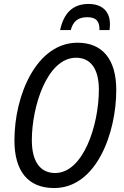

<svg xmlns="http://www.w3.org/2000/svg" viewBox="-20 -941 627 971"><path d="M284 -789H338C349 -832 374 -854 421 -854C467 -854 484 -833 483 -789H534C535 -798 536 -808 536 -819C536 -882 498 -921 428 -921C351 -921 303 -878 284 -789ZM254 10C468 10 568 -269 568 -486C568 -640 499 -725 372 -725C166 -725 53 -462 53 -231C53 -75 122 10 254 10ZM259 -66C184 -66 141 -123 141 -232C141 -400 217 -649 365 -649C438 -649 480 -593 480 -488C480 -306 400 -66 259 -66Z"/></svg>

Font: Noto Sans Display SemiCondensed
Style: Italic
Weight: 400
Width: 4
Italic angle: -12°
Designer: Monotype Design Team
Foundry: Monotype Imaging Inc.
Version: Version 1.900